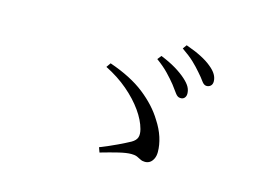

<svg xmlns="http://www.w3.org/2000/svg" viewBox="-79 -855 1158 843"><g transform="rotate(15 500.0 -434.0)"><path d="M707 -480Q695 -480 684.5 -494.5Q674 -509 659 -529Q643 -549 621 -572Q599 -595 566 -619L580 -637Q620 -621 649 -603.5Q678 -586 698 -568Q717 -551 725 -536.5Q733 -522 733 -506Q733 -494 726 -486.5Q719 -479 707 -480ZM630 -169Q618 -169 609.5 -173.5Q601 -178 591 -182.5Q581 -187 564 -187Q542 -187 507 -178.5Q472 -170 427 -157L419 -179Q462 -196 496.5 -212.5Q531 -229 551 -240Q570 -251 575 -265.5Q580 -280 574 -303Q564 -341 535 -382Q506 -423 461.5 -461Q417 -499 359 -528L373 -548Q472 -514 533.5 -465.5Q595 -417 629 -361Q652 -326 663 -291.5Q674 -257 674 -225Q674 -207 667.5 -194Q661 -181 651.5 -175Q642 -169 630 -169ZM805 -561Q793 -561 782.5 -576Q772 -591 755 -610Q738 -630 717.5 -649.5Q697 -669 662 -693L675 -711Q715 -697 744.5 -682Q774 -667 793 -651Q813 -635 822 -619.5Q831 -604 831 -588Q831 -575 823.5 -568Q816 -561 805 -561Z"/></g></svg>

Font: Noto Serif SC
Style: Regular
Weight: 400
Designer: Ryoko NISHIZUKA 西塚涼子 (kana & ideographs); Frank Grießhammer (Latin, Greek & Cyrillic); Wenlong ZHANG 张文龙 (bopomofo); San
Foundry: Adobe
Version: Version 2.002-H1;hotconv 1.1.0;makeotfexe 2.6.0